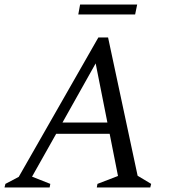

<svg xmlns="http://www.w3.org/2000/svg" viewBox="-35 -831 770 851"><path d="M-15 0 -11 -16 48 -47 401 -665H444L575 -52L635 -16L631 0H394L397 -16L488 -51L451 -238H214L107 -48L188 -16L185 0ZM242 -288H441L389 -550ZM312 -767 320 -811H573L564 -767Z"/></svg>

Font: Spectral SC
Style: Italic
Weight: 400
Italic angle: -10°
Designer: Jean-Baptiste Levee
Foundry: Production Type
Version: Version 2.001